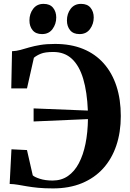

<svg xmlns="http://www.w3.org/2000/svg" viewBox="-20 -984 684 1014"><path d="M260 11Q215 11 181.8 7.8Q148.5 4.5 122.5 0Q96.5 -4.5 74.8 -8.2Q53 -12 31 -12.5L40.5 -195.5L122.5 -191.5L153 -58Q162 -49 190.5 -39.8Q219 -30.5 258 -30.5Q304.5 -30.5 339 -54.5Q373.5 -78.5 396.5 -122Q419.5 -165.5 431.5 -224.8Q443.5 -284 444.5 -355L157.5 -342.5V-411.5L444 -400Q440 -498.5 419.5 -567.5Q399 -636.5 360 -673Q321 -709.5 261.5 -709.5Q218 -709.5 195.5 -700.2Q173 -691 159 -679L122.5 -517H39.5L43.5 -713.5Q67 -714.5 88.5 -720.5Q110 -726.5 135 -733.8Q160 -741 192.8 -746.5Q225.5 -752 270.5 -752Q354 -752 418.5 -725.8Q483 -699.5 527.5 -649.5Q572 -599.5 595 -529.2Q618 -459 618 -371Q618 -285.5 594.2 -215.2Q570.5 -145 524.8 -94.5Q479 -44 412.5 -16.5Q346 11 260 11ZM201.5 -804Q169 -804 152.2 -824.5Q135.5 -845 135.5 -876Q135.5 -911.5 155.2 -937.5Q175 -963.5 209.5 -963.5H210.5Q243.5 -963.5 260.2 -943Q277 -922.5 277 -891.5Q277 -857.5 257.5 -830.8Q238 -804 202.5 -804ZM399.5 -804Q367 -804 350.2 -824.5Q333.5 -845 333.5 -876Q333.5 -911.5 353.2 -937.5Q373 -963.5 407.5 -963.5H408.5Q441.5 -963.5 458.2 -943Q475 -922.5 475 -891.5Q475 -857.5 455.5 -830.8Q436 -804 400.5 -804Z"/></svg>

Font: Merriweather 96pt
Style: Bold
Weight: 700
Version: Version 2.100